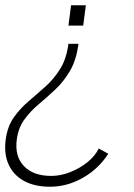

<svg xmlns="http://www.w3.org/2000/svg" viewBox="-27 -537 509 728"><path d="M162.5 171Q104 171 64 149Q24 127 5.8 87Q-12.5 47 -5.5 -7Q1 -57 24.8 -91Q48.5 -125 80.5 -152.2Q112.5 -179.5 144.5 -208Q176.5 -236.5 200.8 -275Q225 -313.5 232.5 -371H270.5Q262.5 -309 238.2 -268Q214 -227 182.5 -197.5Q151 -168 119.8 -141.8Q88.5 -115.5 65.5 -84Q42.5 -52.5 36.5 -7Q28.5 56 64 93Q99.5 130 167.5 130Q202.5 130 239 115.8Q275.5 101.5 304.8 77.8Q334 54 347.5 26L383.5 46Q347 103 287.5 137Q228 171 162.5 171ZM232.5 -440 242.5 -517H298.5L288.5 -440Z"/></svg>

Font: Public Sans Thin
Style: Italic
Weight: 100
Italic angle: -8°
Designer: The Public Sans project authors (U.S. Web Design System). Libre Franklin designed by Pablo Impallari and Rodrigo Fuenzal
Version: Version 2.000